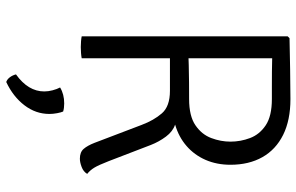

<svg xmlns="http://www.w3.org/2000/svg" viewBox="-192 -534 974 631"><g transform="rotate(90 295.5 -219.0)"><path d="M522 -489Q522 -444 506 -407.2Q490 -370.5 460.5 -344.8Q431 -319 390 -307Q412.5 -299.5 429.5 -276.8Q446.5 -254 457 -227L510 -89Q523 -55.5 531.5 -41.5Q540 -27.5 552 -18Q544.5 -5.5 529.2 0.2Q514 6 502 6Q480.5 6 469.8 -6.5Q459 -19 450 -42L391 -197Q376 -237 353 -263.5Q330 -290 279 -290H142V-350Q165.5 -351 194.2 -351.8Q223 -352.5 252 -352.8Q281 -353 306 -353Q362 -353 392.2 -373.8Q422.5 -394.5 434.2 -425.8Q446 -457 446 -489Q446 -522 434.2 -553.2Q422.5 -584.5 392.2 -604.8Q362 -625 306 -625Q289 -625 264.8 -625Q240.5 -625 215.5 -625.2Q190.5 -625.5 172 -626V0Q164.5 1.5 155 2.2Q145.5 3 135 3Q125.5 3 116.2 2.2Q107 1.5 100 0V-677L106 -683Q158 -684 208.5 -685Q259 -686 306 -686Q375.5 -686 423.8 -662Q472 -638 497 -593.8Q522 -549.5 522 -489ZM347 61Q350 67.5 352.5 80.8Q355 94 355 106Q355 151 326.5 188.2Q298 225.5 250 248Q241 245 234.2 235.8Q227.5 226.5 225 216Q281 176 281 123Q281 109.5 277.2 95.5Q273.5 81.5 268 71Q290 57.5 320.5 57.5Q336 57.5 347 61Z"/></g></svg>

Font: Signika Negative Light Light
Style: Regular
Weight: 300
Version: Version 2.001